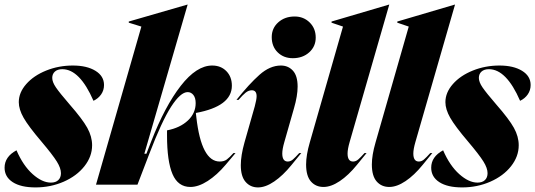

<svg xmlns="http://www.w3.org/2000/svg" viewBox="-33 -806 2336 838"><path d="M285 -520Q346 -520 383.5 -497Q421 -474 421 -435Q421 -412 408.5 -394Q396 -376 375 -366Q315 -504 239 -504Q218 -504 206.5 -493.5Q195 -483 195 -466Q195 -448 211 -424.5Q227 -401 271 -350Q327 -286 348 -248Q369 -210 369 -172Q369 -123 335.5 -80.5Q302 -38 245 -13Q188 12 122 12Q58 12 22.5 -11Q-13 -34 -13 -74Q-13 -122 39 -150Q68 -83 109.5 -46Q151 -9 189 -9Q210 -9 221.5 -20Q233 -31 233 -50Q233 -72 215 -101Q197 -130 148 -188Q91 -255 70 -292Q49 -329 49 -360Q49 -402 81.5 -439Q114 -476 168.5 -498Q223 -520 285 -520Z M584 -690 529 -707V-712L785 -786H786L597 -135H606L627 -189Q687 -343 756 -431.5Q825 -520 893 -520Q931 -520 955 -495.5Q979 -471 979 -432Q979 -342 822 -313V-311L824 -294Q846 -101 926 -101Q945 -101 957 -110Q969 -119 986 -138H995Q990 -132 952 -87Q914 -42 873.5 -16Q833 10 798 10Q744 10 720 -46Q696 -102 696 -215V-237Q753 -248 787 -280Q821 -312 821 -356Q821 -379 811 -391.5Q801 -404 786 -404Q755 -404 714 -340.5Q673 -277 618 -133L567 0H386Z M1193 -520Q1225 -520 1245.5 -497.5Q1266 -475 1266 -428Q1266 -388 1250 -333L1208 -186Q1199 -155 1199 -136Q1199 -101 1223 -101Q1235 -101 1245.5 -110Q1256 -119 1273 -138H1282Q1276 -131 1239 -85.5Q1202 -40 1164 -14Q1126 12 1093 12Q1060 12 1039 -12Q1018 -36 1018 -85Q1018 -127 1034 -184L1079 -342Q1087 -372 1087 -386Q1087 -412 1066 -412Q1052 -412 1039 -401.5Q1026 -391 1008 -370H999Q1054 -439 1099.5 -479.5Q1145 -520 1193 -520ZM1153 -644Q1153 -683 1181.5 -708.5Q1210 -734 1253 -734Q1292 -734 1318.5 -708Q1345 -682 1345 -642Q1345 -603 1316.5 -577.5Q1288 -552 1245 -552Q1205 -552 1179 -577.5Q1153 -603 1153 -644Z M1464 -690 1414 -707V-712L1665 -786H1666L1493 -186Q1484 -155 1484 -136Q1484 -101 1508 -101Q1520 -101 1530.5 -110Q1541 -119 1558 -138H1567Q1561 -131 1524.5 -86Q1488 -41 1450 -15.5Q1412 10 1379 10Q1345 10 1324 -14Q1303 -38 1303 -88Q1303 -129 1319 -184Z M1751 -690 1701 -707V-712L1952 -786H1953L1780 -186Q1771 -155 1771 -136Q1771 -101 1795 -101Q1807 -101 1817.5 -110Q1828 -119 1845 -138H1854Q1848 -131 1811.5 -86Q1775 -41 1737 -15.5Q1699 10 1666 10Q1632 10 1611 -14Q1590 -38 1590 -88Q1590 -129 1606 -184Z M2147 -520Q2208 -520 2245.5 -497Q2283 -474 2283 -435Q2283 -412 2270.5 -394Q2258 -376 2237 -366Q2177 -504 2101 -504Q2080 -504 2068.5 -493.5Q2057 -483 2057 -466Q2057 -448 2073 -424.5Q2089 -401 2133 -350Q2189 -286 2210 -248Q2231 -210 2231 -172Q2231 -123 2197.5 -80.5Q2164 -38 2107 -13Q2050 12 1984 12Q1920 12 1884.5 -11Q1849 -34 1849 -74Q1849 -122 1901 -150Q1930 -83 1971.5 -46Q2013 -9 2051 -9Q2072 -9 2083.5 -20Q2095 -31 2095 -50Q2095 -72 2077 -101Q2059 -130 2010 -188Q1953 -255 1932 -292Q1911 -329 1911 -360Q1911 -402 1943.5 -439Q1976 -476 2030.5 -498Q2085 -520 2147 -520Z"/></svg>

Font: Nyght Serif Dark Italic
Style: Regular
Weight: 800
Italic angle: -16°
Designer: Maksym Kobuzan
Version: Version 0.400